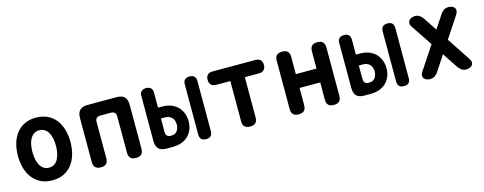

<svg xmlns="http://www.w3.org/2000/svg" viewBox="-27 -1118 4253 1687"><g transform="rotate(-15 2100.0 -275.0)"><path d="M300 10Q239 10 194.5 -12.5Q150 -35 120 -74Q90 -113 75.5 -165Q61 -217 61 -275Q61 -334 75.5 -385.5Q90 -437 119.5 -476Q149 -515 194 -537.5Q239 -560 300 -560Q361 -560 406 -537.5Q451 -515 480.5 -476.5Q510 -438 524.5 -386Q539 -334 539 -275Q539 -217 524.5 -165Q510 -113 480.5 -74Q451 -35 406 -12.5Q361 10 300 10ZM300 -105Q327 -105 347.5 -118Q368 -131 381 -154.5Q394 -178 400.5 -209Q407 -240 407 -275Q407 -311 401 -342Q395 -373 381.5 -396Q368 -419 348 -432Q328 -445 300 -445Q272 -445 252 -432Q232 -419 218.5 -395.5Q205 -372 199 -341Q193 -310 193 -275Q193 -240 199.5 -209Q206 -178 219 -154.5Q232 -131 252.5 -118Q273 -105 300 -105Z M741 10Q707 10 690.5 -6Q674 -22 674 -56V-456Q674 -504 697 -527Q720 -550 768 -550H1032Q1080 -550 1103 -527Q1126 -504 1126 -456V-56Q1126 -22 1109.5 -6Q1093 10 1060 10Q1026 10 1010 -6Q994 -22 994 -56V-384Q994 -408 982.5 -419.5Q971 -431 947 -431H853Q829 -431 817.5 -419.5Q806 -408 806 -384V-56Q806 -22 790 -6Q774 10 741 10Z M1360 -367H1396Q1440 -367 1475.5 -354Q1511 -341 1536 -316.5Q1561 -292 1575 -258Q1589 -224 1589 -181Q1589 -140 1575 -106.5Q1561 -73 1535.5 -49Q1510 -25 1474.5 -12.5Q1439 0 1396 0H1339Q1290 0 1267.5 -23Q1245 -46 1245 -94V-503Q1245 -531 1259.5 -545.5Q1274 -560 1303 -560Q1331 -560 1345.5 -545.5Q1360 -531 1360 -503ZM1360 -146Q1360 -121 1372 -110Q1384 -99 1405 -99H1412Q1445 -99 1463 -123Q1481 -147 1481 -182Q1481 -222 1458.5 -245Q1436 -268 1396 -268H1360ZM1755 -48Q1755 -19 1741 -4.5Q1727 10 1698 10Q1669 10 1654.5 -4.5Q1640 -19 1640 -48V-502Q1640 -531 1654.5 -545.5Q1669 -560 1698 -560Q1727 -560 1741 -545.5Q1755 -531 1755 -502Z M2034 -428H1906Q1876 -428 1860 -444Q1844 -460 1844 -490Q1844 -519 1859.5 -534.5Q1875 -550 1905 -550H2295Q2325 -550 2340.5 -534.5Q2356 -519 2356 -490Q2356 -460 2340 -444Q2324 -428 2294 -428H2166V-63Q2166 -29 2150 -13Q2134 3 2100 3Q2066 3 2050 -13Q2034 -29 2034 -63Z M2540 10Q2507 10 2490.5 -6Q2474 -22 2474 -56V-494Q2474 -528 2490 -544Q2506 -560 2540 -560Q2574 -560 2590 -544Q2606 -528 2606 -494V-338H2794V-494Q2794 -528 2810 -544Q2826 -560 2860 -560Q2893 -560 2909.5 -544Q2926 -528 2926 -494V-56Q2926 -22 2910 -6Q2894 10 2860 10Q2826 10 2810 -6Q2794 -22 2794 -56V-212H2606V-56Q2606 -22 2590 -6Q2574 10 2540 10Z M3160 -367H3196Q3240 -367 3275.5 -354Q3311 -341 3336 -316.5Q3361 -292 3375 -258Q3389 -224 3389 -181Q3389 -140 3375 -106.5Q3361 -73 3335.5 -49Q3310 -25 3274.5 -12.5Q3239 0 3196 0H3139Q3090 0 3067.5 -23Q3045 -46 3045 -94V-503Q3045 -531 3059.5 -545.5Q3074 -560 3103 -560Q3131 -560 3145.5 -545.5Q3160 -531 3160 -503ZM3160 -146Q3160 -121 3172 -110Q3184 -99 3205 -99H3212Q3245 -99 3263 -123Q3281 -147 3281 -182Q3281 -222 3258.5 -245Q3236 -268 3196 -268H3160ZM3555 -48Q3555 -19 3541 -4.5Q3527 10 3498 10Q3469 10 3454.5 -4.5Q3440 -19 3440 -48V-502Q3440 -531 3454.5 -545.5Q3469 -560 3498 -560Q3527 -560 3541 -545.5Q3555 -531 3555 -502Z M3807 -31Q3793 -11 3775.5 -0.5Q3758 10 3735 10Q3719 10 3704.5 4.5Q3690 -1 3681.5 -11.5Q3673 -22 3673 -37.5Q3673 -53 3687 -74L3826 -284L3698 -476Q3684 -496 3684.5 -511.5Q3685 -527 3694 -538Q3703 -549 3717.5 -554.5Q3732 -560 3748 -560Q3771 -560 3788.5 -549Q3806 -538 3820 -517L3900 -396L3980 -517Q3994 -538 4011.5 -549Q4029 -560 4053 -560Q4069 -560 4083.5 -554.5Q4098 -549 4106.5 -538.5Q4115 -528 4114.5 -512.5Q4114 -497 4101 -476L3974 -284L4113 -74Q4127 -53 4127 -37.5Q4127 -22 4118.5 -11.5Q4110 -1 4095 4.5Q4080 10 4064 10Q4042 10 4024.5 -0.5Q4007 -11 3993 -31L3900 -172Z"/></g></svg>

Font: Maple Mono
Style: Bold
Weight: 700
Monospace: yes
Designer: subframe7536
Version: Version 7.200